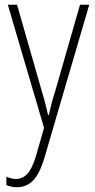

<svg xmlns="http://www.w3.org/2000/svg" viewBox="-20 -549 402 811"><path d="M13 -529H52L156 -166Q169 -122 174 -101Q179 -80 183 -63H186Q192 -90 198.5 -114.5Q205 -139 214 -167L318 -529H357L169 113Q149 182 121 212Q93 242 51 242Q39 242 28.5 239.5Q18 237 7 233V197Q28 207 48 207Q75 207 95.5 185.5Q116 164 133 106L166 -9Z"/></svg>

Font: Noto Sans Arabic Cond ExtLt
Style: Regular
Weight: 200
Width: 3
Designer: Monotype Design Team, Nadine Chahine, Nizar Qandah and Khaled Hosny
Foundry: Monotype Imaging Inc.
Version: Version 2.012; ttfautohint (v1.8.4.7-5d5b)